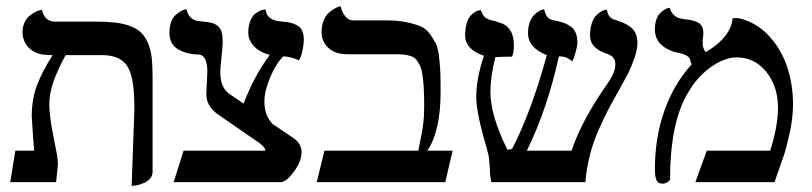

<svg xmlns="http://www.w3.org/2000/svg" viewBox="-20 -591 2634 623"><path d="M407.2 12.2 416 -234.9Q416 -264.6 415 -277.8Q412.1 -352.5 388.7 -382.3Q365.2 -412.1 311 -412.1H192.9Q140.1 -316.4 140.1 -255.9Q140.1 -242.7 141.1 -229.2Q142.1 -215.8 144.3 -200.9Q146.5 -186 147.9 -177.2Q149.4 -168.5 152.8 -151.4Q156.2 -134.3 157.2 -129.9V-127.9Q168 -78.6 168 -59.1Q167 -49.3 165 -29.5Q163.1 -9.8 162.1 0H13.2L29.8 -102.1H90.8Q87.4 -145.5 86.9 -151.9Q83 -205.6 83 -212.9Q83 -270.5 100.8 -316.4Q118.7 -362.3 150.9 -412.1Q135.7 -412.1 128.9 -413.1Q95.2 -414.6 74.2 -435.3Q53.2 -456.1 53.2 -486.8Q53.2 -504.4 59.8 -518.3Q66.4 -532.2 75.7 -539.6Q85 -546.9 94 -551.8Q103 -556.6 109.4 -557.6L116.2 -559.1Q124.5 -521 158.2 -521H284.2Q323.2 -521 350.8 -518.1Q378.4 -515.1 400.6 -507.1Q422.9 -499 436.3 -486.6Q449.7 -474.1 459 -453.9Q468.3 -433.6 471.7 -407.5Q475.1 -381.3 475.1 -344.2V-34.2Q475.1 -22 468 -12.9Q460.9 -3.9 451.2 0.7Q441.4 5.4 431.4 8.3Q421.4 11.2 414.1 11.7Z M770.5 -254.9Q803.7 -343.3 855.5 -413.1Q824.2 -420.4 804.9 -440.2Q785.6 -460 785.6 -484.9Q785.6 -505.9 791.5 -521.5Q797.4 -537.1 805.4 -544.2Q813.5 -551.3 821.8 -555.2Q830.1 -559.1 835.9 -559.6L841.8 -560.1Q845.2 -526.9 886.7 -522Q888.2 -522 891.4 -521.5Q894.5 -521 896.5 -521Q912.6 -519.5 923.1 -517.1Q933.6 -514.6 944.3 -508.8Q955.1 -502.9 960.4 -491.2Q965.8 -479.5 965.8 -461.9Q965.8 -449.2 961.7 -427.7Q957.5 -406.2 949.7 -395Q924.8 -407.2 899.4 -408.2Q875.5 -385.3 856.7 -340.1Q837.9 -294.9 837.9 -262.2Q837.9 -215.8 863.8 -189.9H862.8Q875 -181.6 898.4 -165.8Q921.9 -149.9 933.6 -142.1Q934.1 -141.6 935.5 -140.6Q937 -139.6 937.5 -139.2Q958.5 -121.1 958.5 -98.1Q958.5 -68.8 935.8 -36.9Q913.1 -4.9 894.5 0H543.5L575.7 -102.1H840.8Q840.8 -111.3 827.6 -122.1L821.8 -127Q718.3 -198.2 682.6 -223.1Q649.4 -249.5 649.4 -285.2Q649.9 -296.9 651.1 -320.8Q652.3 -344.7 652.8 -356.9Q652.8 -408.7 627.4 -414.1Q586.9 -414.1 558.3 -430.7Q529.8 -447.3 529.8 -484.9Q529.8 -504.4 535.4 -519.5Q541 -534.7 549.3 -542Q557.6 -549.3 565.9 -554.2Q574.2 -559.1 580.1 -560.1L585.4 -561Q592.3 -524.9 628.4 -522Q629.9 -522 633.5 -521.5Q637.2 -521 638.7 -521Q656.7 -519.5 667.5 -516.6Q678.2 -513.7 687 -506.6Q695.8 -499.5 699.2 -486.8Q702.6 -474.1 702.6 -454.1Q702.6 -441.9 698.7 -405.8Q694.8 -369.6 694.8 -357.9Q694.8 -310.5 719.7 -290H718.8Z M1232.4 -524.9Q1269.5 -524.9 1297.4 -519.3Q1325.2 -513.7 1344 -505.9Q1362.8 -498 1375.5 -480.2Q1388.2 -462.4 1395 -447.8Q1401.9 -433.1 1405 -403.8Q1408.2 -374.5 1408.9 -353.8Q1409.7 -333 1409.7 -293Q1409.7 -166 1366.7 -102.1H1448.7L1424.8 0H1007.8L1032.7 -102.1H1337.4Q1338.4 -108.4 1342 -126.2Q1345.7 -144 1347.7 -154.1Q1349.6 -164.1 1352.1 -180.7Q1354.5 -197.3 1355.5 -213.9Q1356.4 -230.5 1356.4 -248Q1356.4 -281.7 1355 -305.7Q1353.5 -329.6 1350.8 -348.1Q1348.1 -366.7 1342.5 -378.4Q1336.9 -390.1 1330.6 -397.7Q1324.2 -405.3 1313.2 -408.9Q1302.2 -412.6 1290.8 -413.8Q1279.3 -415 1261.7 -415H1107.4Q1068.4 -415 1045.9 -435.3Q1023.4 -455.6 1023.4 -487.8Q1023.4 -507.8 1029.8 -523.7Q1036.1 -539.6 1045.4 -548.1Q1054.7 -556.6 1063.7 -562Q1072.8 -567.4 1079.1 -569.3L1085.4 -570.8Q1089.4 -551.8 1100.1 -538.3Q1110.8 -524.9 1125.5 -524.9Z M2048.3 -452.1Q2048.3 -429.7 2037.8 -400.1Q2027.3 -370.6 2018.3 -353.3Q2009.3 -335.9 1985.4 -293Q1962.9 -253.4 1951.2 -230.7Q1939.5 -208 1921.6 -167.5Q1903.8 -127 1893.6 -85.9Q1883.3 -44.9 1879.4 0H1574.2Q1569.3 -22.5 1569.3 -46.9Q1566.9 -80.1 1565.4 -86.9Q1562.5 -99.1 1556.6 -119.6Q1550.8 -140.1 1548.3 -148.9Q1525.4 -232.4 1525.4 -275.9Q1525.4 -336.4 1550.3 -410.2Q1489.3 -430.2 1489.3 -476.1Q1489.3 -499 1494.6 -515.9Q1500 -532.7 1507.3 -540.5Q1514.6 -548.3 1522.2 -552.7Q1529.8 -557.1 1535.2 -557.6L1540.5 -558.1Q1545.9 -541 1554.7 -533.9Q1563.5 -526.9 1588.4 -522Q1592.8 -519.5 1599.6 -518.1Q1647.5 -504.9 1647.5 -443.8Q1647.5 -420.9 1641.6 -407.2Q1610.8 -407.2 1594.2 -405.8H1587.4Q1571.3 -343.3 1571.3 -292Q1571.3 -216.3 1626.5 -105L1641.6 -107.9Q1703.1 -225.6 1754.4 -412.1Q1693.4 -436 1693.4 -482.9Q1693.4 -502.9 1698.7 -518.1Q1704.1 -533.2 1711.7 -541Q1719.2 -548.8 1727.1 -553.7Q1734.9 -558.6 1740.2 -559.6L1745.6 -561Q1752.4 -530.3 1770.5 -526.9Q1777.8 -523.9 1784.2 -523.9Q1785.2 -523.4 1787.8 -522.9Q1790.5 -522.5 1791.5 -522Q1805.2 -518.6 1813.2 -515.4Q1821.3 -512.2 1832 -504.9Q1842.8 -497.6 1848.1 -484.4Q1853.5 -471.2 1853.5 -452.1Q1853.5 -442.4 1848.1 -422.9Q1842.8 -403.3 1837.4 -392.1Q1824.2 -401.9 1815.4 -405Q1806.6 -408.2 1793.5 -408.2Q1756.3 -238.3 1689.5 -102.1H1834.5Q1868.2 -202.1 1951.2 -319.8Q1976.6 -356 1976.6 -381.8Q1976.6 -387.7 1975.6 -392.3Q1974.6 -397 1972.2 -400.4Q1969.7 -403.8 1967.8 -406.2Q1965.8 -408.7 1961.9 -410.6Q1958 -412.6 1956.5 -413.6Q1955.1 -414.6 1951.2 -416L1947.3 -417Q1894.5 -435.5 1894.5 -475.1Q1894.5 -497.6 1900.1 -514.9Q1905.8 -532.2 1913.8 -540.3Q1921.9 -548.3 1929.9 -553.2Q1938 -558.1 1943.8 -559.1L1949.2 -560.1Q1952.6 -536.1 1969.2 -528.8Q1979.5 -525.9 1985.4 -522.9Q1985.8 -522.9 1987.3 -522.5Q1988.8 -522 1989.3 -522Q2000.5 -518.1 2007.6 -514.6Q2014.6 -511.2 2025.6 -503.4Q2036.6 -495.6 2042.5 -482.7Q2048.3 -469.7 2048.3 -452.1Z M2357.4 -532.2H2376Q2432.6 -519.5 2473.6 -476.1Q2514.6 -432.6 2533.9 -374.8Q2553.2 -316.9 2553.2 -252Q2553.2 -209.5 2542.5 -159.9Q2531.7 -110.4 2522.5 -84Q2517.6 -70.3 2507.8 -42.2Q2498 -14.2 2493.2 0H2236.3L2273.4 -102.1H2479Q2504.4 -181.6 2504.4 -241.2Q2504.4 -310.5 2466.6 -357.7Q2428.7 -404.8 2370.1 -404.8Q2335.9 -404.8 2296.4 -379.9Q2256.8 -355 2226.1 -312Q2224.6 -310.1 2221.7 -304.9Q2218.8 -299.8 2217.3 -297.9Q2154.3 -201.2 2154.3 -9.8Q2154.3 -5.9 2146.5 -0.5Q2138.7 4.9 2129.4 4.9Q2114.7 4.9 2109.9 -6.8Q2105 -18.6 2105 -43Q2105 -144 2135.7 -231.4Q2166.5 -318.8 2224.1 -381.8Q2221.7 -388.7 2221.2 -389.2Q2219.2 -401.9 2212.2 -407.7Q2205.1 -413.6 2188 -418Q2152.3 -423.8 2128.7 -443.1Q2105 -462.4 2105 -496.1Q2105 -514.2 2109.9 -527.8Q2114.7 -541.5 2121.8 -548.3Q2128.9 -555.2 2136.2 -559.6Q2143.6 -564 2148.4 -564.9L2153.3 -565.9Q2156.7 -551.8 2165.8 -543.2Q2174.8 -534.7 2182.4 -532.5Q2189.9 -530.3 2201.2 -528.8Q2215.3 -527.3 2223.1 -525.6Q2231 -523.9 2241.5 -519.5Q2252 -515.1 2257.1 -506.3Q2262.2 -497.6 2262.2 -483.9Q2262.2 -478 2261.7 -473.6Q2261.2 -469.2 2260.5 -464.8Q2259.8 -460.4 2259.3 -457H2260.3V-442.9Q2264.2 -427.7 2270 -421.9Q2351.1 -469.7 2357.4 -532.2Z"/></svg>

Font: Common Serif Medium
Style: Regular
Weight: 500
Designer: Philipp H. Poll, Khaled Hosny
Foundry: Stefan Peev, Context Ltd.
Version: Version 1.026